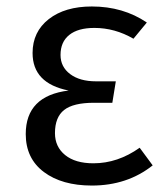

<svg xmlns="http://www.w3.org/2000/svg" viewBox="-20 -558 506 590"><path d="M262.2 -538.1Q358.4 -538.1 431.2 -488.8L390.1 -439Q333 -472.2 270 -472.2Q219.7 -472.2 192.9 -450.7Q166 -429.2 166 -389.2Q166 -352.5 195.6 -330.3Q225.1 -308.1 274.9 -308.1H335.9L325.2 -242.2H269Q205.1 -242.2 177 -220Q148.9 -197.8 148.9 -148.9Q148.9 -106.9 180.2 -81.5Q211.4 -56.2 267.1 -56.2Q341.8 -56.2 409.2 -104L449.2 -49.8Q371.1 12.2 262.2 12.2Q170.4 12.2 114.7 -29.5Q59.1 -71.3 59.1 -146Q59.1 -263.7 190.9 -279.8Q80.1 -301.8 80.1 -395Q80.1 -460.4 129.9 -499.3Q179.7 -538.1 262.2 -538.1Z"/></svg>

Font: Fira Sans Book
Style: Regular
Weight: 350
Designer: Carrois Corporate & Edenspiekermann AG
Foundry: Carrois Corporate GbR & Edenspiekermann AG
Version: Version 4.203;PS 004.203;hotconv 1.0.88;makeotf.lib2.5.64775